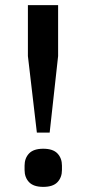

<svg xmlns="http://www.w3.org/2000/svg" viewBox="-20 -718 338 750"><path d="M124 -200 89 -499V-698H207V-499L174 -200ZM149 12Q111 12 93.5 -6.5Q76 -25 76 -54V-71Q76 -100 93.5 -118.5Q111 -137 149 -137Q187 -137 204.5 -118.5Q222 -100 222 -71V-54Q222 -25 204.5 -6.5Q187 12 149 12Z"/></svg>

Font: IBM Plex Sans Hebrew Medium
Style: Regular
Weight: 500
Designer: Mike Abbink, Paul van der Laan, Pieter van Rosmalen, Yanek Iontef
Foundry: Bold Monday
Version: Version 1.2